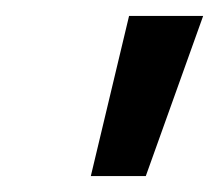

<svg xmlns="http://www.w3.org/2000/svg" viewBox="-20 -775 275 241"><path d="M94 -554 142 -755H235L163 -554Z"/></svg>

Font: DM Sans 36pt Medium
Style: Italic
Weight: 500
Italic angle: -10°
Designer: Colophon Foundry, Jonny Pinhorn
Foundry: Colophon Foundry
Version: Version 4.004;gftools[0.9.30]